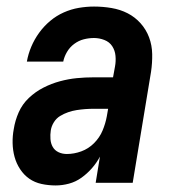

<svg xmlns="http://www.w3.org/2000/svg" viewBox="-20 -558 540 586"><path d="M150 8Q128 8 107 3.5Q86 -1 69.5 -12.5Q53 -24 41.5 -41.5Q30 -59 24.5 -79Q19 -99 18.5 -121Q18 -143 22 -164Q26 -190 37 -215Q48 -240 68 -259Q88 -278 112.5 -290.5Q137 -303 163 -310Q189 -317 214.5 -319.5Q240 -322 266 -322H325L331 -355Q334 -371 332.5 -387.5Q331 -404 322.5 -417Q314 -430 298.5 -436Q283 -442 267 -442Q251 -442 235.5 -438Q220 -434 206.5 -424Q193 -414 184.5 -399.5Q176 -385 173 -370H62Q66 -393 75.5 -415.5Q85 -438 99.5 -458Q114 -478 133 -494Q152 -510 174.5 -520Q197 -530 220.5 -534Q244 -538 267 -538Q294 -538 320.5 -533.5Q347 -529 369.5 -517.5Q392 -506 409 -487Q426 -468 435 -444Q444 -420 444.5 -393Q445 -366 441 -339L385 0H272L285 -80Q275 -61 260.5 -44.5Q246 -28 228.5 -15.5Q211 -3 190.5 2.5Q170 8 150 8ZM184 -88Q206 -88 228 -96Q250 -104 267 -121Q284 -138 293 -159.5Q302 -181 306 -203L310 -226H266Q253 -226 240 -225Q227 -224 214 -222Q201 -220 188 -215.5Q175 -211 163.5 -204Q152 -197 144.5 -185Q137 -173 135 -160Q133 -147 134 -133.5Q135 -120 141 -109.5Q147 -99 158.5 -93.5Q170 -88 184 -88Z"/></svg>

Font: Iosevka Curly Oblique
Style: Bold
Weight: 700
Italic angle: -9°
Monospace: yes
Designer: Belleve Invis
Foundry: Belleve Invis
Version: Version 11.1.0; ttfautohint (v1.8.3)